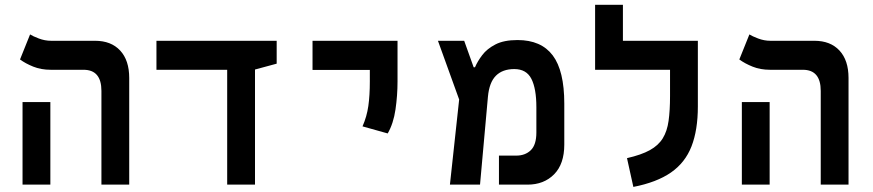

<svg xmlns="http://www.w3.org/2000/svg" viewBox="-20 -752 3556 782"><path d="M393.1 0V-381.8Q393.1 -467.8 320.3 -467.8H186.5Q147.5 -467.8 115.7 -480.5Q84 -493.2 61.5 -509.8L102.5 -611.8Q113.8 -604.5 138.2 -595.2Q162.6 -585.9 188 -585.9H367.2Q432.6 -585.9 469.5 -546.1Q506.3 -506.3 506.3 -434.6V0ZM71.8 0V-336.4H185.1V0Z M905.3 0V-467.8H617.2V-585.9H1106.9V-492.7L1018.6 -468.8V0Z M1559.1 -208.5 1456.5 -237.3Q1474.1 -277.3 1480.2 -320.3Q1486.3 -363.3 1486.3 -419.9V-467.3H1252.9V-585.9H1599.1V-419.9Q1599.1 -363.3 1590.8 -306.2Q1582.5 -249 1559.1 -208.5Z M1812.5 0 1850.1 -346.7 1763.7 -585.9H1870.6L1909.2 -478H1914.6Q1924.8 -502 1944.1 -527.6Q1963.4 -553.2 1997.8 -571Q2032.2 -588.9 2087.9 -588.9Q2184.1 -588.9 2231.2 -526.4Q2278.3 -463.9 2278.3 -330.1V-163.1Q2278.3 -84 2236.8 -42Q2195.3 0 2128.4 0H2012.2V-118.2H2082.5Q2119.1 -118.2 2141.8 -140.1Q2164.6 -162.1 2164.6 -212.4V-315.4Q2164.6 -391.1 2144.3 -430.9Q2124 -470.7 2074.7 -470.7Q2026.9 -470.7 1999.8 -443.6Q1972.7 -416.5 1967.3 -357.9L1935.1 0Z M2822.3 -585.9V-318.4Q2822.3 -222.2 2796.4 -155.8Q2770.5 -89.4 2712.6 -49.3Q2654.8 -9.3 2559.6 9.3L2533.7 -107.9Q2591.8 -121.1 2626.7 -140.4Q2661.6 -159.7 2679.4 -188.7Q2697.3 -217.8 2703.1 -260Q2709 -302.2 2709 -360.8V-467.8H2403.8V-732.4H2517.1V-585.9Z M3322.8 0V-381.8Q3322.8 -467.8 3250 -467.8H3116.2Q3077.1 -467.8 3045.4 -480.5Q3013.7 -493.2 2991.2 -509.8L3032.2 -611.8Q3043.5 -604.5 3067.9 -595.2Q3092.3 -585.9 3117.7 -585.9H3296.9Q3362.3 -585.9 3399.2 -546.1Q3436 -506.3 3436 -434.6V0ZM3001.5 0V-336.4H3114.7V0Z"/></svg>

Font: Cascadia Code SemiBold
Style: Regular
Weight: 600
Monospace: yes
Designer: Aaron Bell
Foundry: Saja Typeworks
Version: Version 2404.023; ttfautohint (v1.8.4)